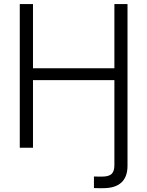

<svg xmlns="http://www.w3.org/2000/svg" viewBox="-20 -748 746 972"><path d="M455.6 204.1V145.5Q463.9 146 477.1 146Q490.2 146 497.1 146Q530.8 146 544.9 132.6Q559.1 119.1 559.1 88.4V-62.5H625.5V91.3Q625.5 147.5 594.5 176Q563.5 204.6 502.9 204.6Q489.7 204.6 477.3 204.6Q464.8 204.6 455.6 204.1ZM80.1 0V-727.5H147V-402.3H559.1V-727.5H625.5V0H559.1V-342.3H147V0Z"/></svg>

Font: Inter 28pt Light
Style: Regular
Weight: 300
Designer: Rasmus Andersson
Foundry: rsms
Version: Version 4.001;git-66647c0bb